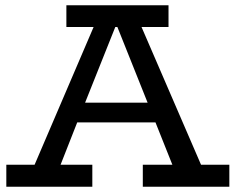

<svg xmlns="http://www.w3.org/2000/svg" viewBox="-20 -706 891 726"><path d="M740.2 -83H847.2V0H520V-83H631.8L567.9 -243.2H272L209 -83H329.1V0H3.9V-83H110.8L334 -604H231V-686H617.2V-604H515.1ZM301.8 -317.9H538.1L423.8 -604H416Z"/></svg>

Font: BioRhyme
Style: Regular
Weight: 400
Designer: Aoife Mooney
Foundry: Aoife Mooney Type
Version: Version 1.500;PS 001.500;hotconv 1.0.88;makeotf.lib2.5.64775